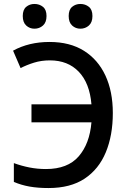

<svg xmlns="http://www.w3.org/2000/svg" viewBox="-20 -939 640 970"><path d="M225 11Q171 11 129 3.5Q87 -4 50 -20V-115Q88 -101 128.5 -93Q169 -85 212 -85Q322 -85 377.5 -149Q433 -213 442 -321H139V-412H442Q433 -519 378 -576.5Q323 -634 232 -634Q189 -634 152 -622.5Q115 -611 84 -595L46 -683Q126 -727 230 -727Q333 -727 404 -682.5Q475 -638 512.5 -557.5Q550 -477 550 -368Q550 -255 514.5 -169.5Q479 -84 407.5 -36.5Q336 11 225 11ZM386 -794Q362 -794 344.5 -810Q327 -826 327 -858Q327 -890 344.5 -904.5Q362 -919 386 -919Q411 -919 429 -904.5Q447 -890 447 -858Q447 -826 429 -810Q411 -794 386 -794ZM154 -794Q130 -794 112.5 -810Q95 -826 95 -858Q95 -890 112.5 -904.5Q130 -919 154 -919Q179 -919 197 -904.5Q215 -890 215 -858Q215 -826 197 -810Q179 -794 154 -794Z"/></svg>

Font: Noto Sans Mono Medium
Style: Regular
Weight: 500
Designer: Monotype Design Team
Foundry: Monotype Imaging Inc.
Version: Version 2.014